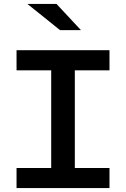

<svg xmlns="http://www.w3.org/2000/svg" viewBox="-20 -955 640 975"><path d="M64 0V-102H240V-598H64V-700H536V-598H360V-102H536V0ZM285 -802 119 -935H267L391 -802Z"/></svg>

Font: Red Hat Mono SemiBold
Style: Regular
Weight: 600
Monospace: yes
Designer: Pentagram, MCKL
Foundry: Pentagram, MCKL
Version: Version 1.023